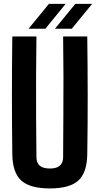

<svg xmlns="http://www.w3.org/2000/svg" viewBox="-20 -994 530 1022"><path d="M245.5 9Q139.5 9 93.2 -33Q47 -75 45.5 -172.5Q43.5 -328.5 43.5 -486.2Q43.5 -644 45.5 -800H174Q172.5 -696 172 -587.2Q171.5 -478.5 172.2 -370Q173 -261.5 174 -157Q174 -127.5 191.5 -112.2Q209 -97 245.5 -97Q281 -97 298.5 -112.2Q316 -127.5 316 -157Q316.5 -261.5 317.2 -370Q318 -478.5 317.8 -587.2Q317.5 -696 316 -800H444.5Q446.5 -644 446.8 -486.2Q447 -328.5 444.5 -172.5Q443 -75 397 -33Q351 9 245.5 9ZM132 -841 240.5 -973.5H329.5L221.5 -841ZM272.5 -841 381 -973.5H470.5L362 -841Z"/></svg>

Font: Big Shoulders
Style: Bold
Weight: 700
Designer: Patric King
Foundry: XO Type Co
Version: Version 2.002